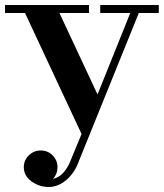

<svg xmlns="http://www.w3.org/2000/svg" viewBox="-20 -536 655 768"><path d="M174.8 211.9Q136.7 211.9 106 189.5Q75.2 167 75.2 132.8Q75.2 105 95.2 85.4Q115.2 65.9 143.1 65.9Q170.9 65.9 190.4 85.4Q210 105 210 132.8Q210 159.7 191.9 179.2Q231.4 171.9 257.8 117.2L306.2 0L80.1 -483.9H0V-516.1H335.9V-483.9H217.8L370.1 -158.2L501 -483.9H380.9V-516.1H615.2V-483.9H535.2L296.9 105Q280.3 153.3 246.8 182.6Q213.4 211.9 174.8 211.9Z"/></svg>

Font: Fin Serif Display
Style: Italic
Weight: 400
Designer: J. Blake Harris
Version: Version 1.006;FEAKit 1.0